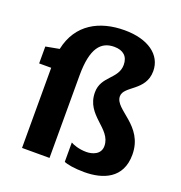

<svg xmlns="http://www.w3.org/2000/svg" viewBox="-138 -890 958 1016"><g transform="rotate(20 340.5 -381.5)"><path d="M94.2 0H249V-464.4C249 -620.1 296.9 -669.9 370.6 -669.9C421.4 -669.9 449.7 -644 449.7 -596.7C449.7 -516.6 356 -500.5 356 -408.7C356 -277.3 500 -257.8 500.5 -158.2C500.5 -109.9 453.1 -96.2 420.4 -96.2C378.4 -96.2 344.7 -109.4 332 -117.2V-8.3C348.1 0 392.6 7.8 447.3 7.8C551.3 7.8 655.3 -31.2 655.3 -165.5C655.3 -331.5 487.3 -357.9 487.3 -434.1C487.3 -493.7 607.9 -506.3 607.9 -619.1C607.9 -710.9 524.4 -771 392.6 -771C252 -771 133.8 -709.5 102.5 -560.5L26.4 -546.4V-451.2H94.2Z"/></g></svg>

Font: Merriweather Sans
Style: Bold
Weight: 700
Designer: Eben Sorkin ( eben@eyebytes.com )
Foundry: Eben Sorkin
Version: Version 1.003